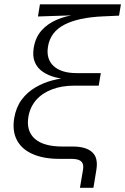

<svg xmlns="http://www.w3.org/2000/svg" viewBox="-20 -748 590 904"><path d="M356.4 136.2 370.6 53.2Q374 34.2 369.4 22.5Q364.7 10.7 351.6 5.4Q338.4 0 314.9 0H260.7Q184.6 0 133.1 -22.9Q81.5 -45.9 59.3 -88.9Q37.1 -131.8 46.9 -191.9Q55.7 -243.2 82 -278.6Q108.4 -314 146.2 -336.2Q184.1 -358.4 226.1 -369.4Q268.1 -380.4 308.1 -382.8L306.6 -374Q271.5 -376 238.8 -384.5Q206.1 -393.1 181.2 -410.2Q156.2 -427.2 144.3 -454.8Q132.3 -482.4 138.7 -522.5Q147 -572.8 176 -605Q205.1 -637.2 247.3 -655Q289.6 -672.9 335.9 -678.7V-676.3L158.7 -670.4L168 -727.5H549.3L540.5 -674.3L465.3 -670.9Q349.1 -666 283.2 -631.8Q217.3 -597.7 206.1 -529.3Q196.3 -470.7 232.2 -437.3Q268.1 -403.8 341.3 -403.8H454.6L444.8 -344.7H329.6Q270.5 -344.7 224.6 -327.1Q178.7 -309.6 150.1 -276.9Q121.6 -244.1 113.8 -198.7Q102.5 -132.3 143.3 -95.2Q184.1 -58.1 274.4 -58.1H322.8Q384.3 -58.1 413.8 -31.7Q443.4 -5.4 433.6 52.7L419.9 136.2Z"/></svg>

Font: Inter 17pt Light
Style: Italic
Weight: 300
Italic angle: -9.3988°
Version: Version 4.001;git-66647c0bb